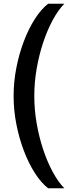

<svg xmlns="http://www.w3.org/2000/svg" viewBox="-20 -758 387 1030"><path d="M238 252Q200 222 166.5 169.5Q133 117 107.5 49.5Q82 -18 67.5 -93Q53 -168 53 -243Q53 -318 67.5 -393Q82 -468 107.5 -535.5Q133 -603 166.5 -655.5Q200 -708 238 -738H325Q292 -704 263 -650.5Q234 -597 212 -531Q190 -465 177 -391.5Q164 -318 164 -243Q164 -168 177 -94.5Q190 -21 212 45Q234 111 263 164.5Q292 218 325 252Z"/></svg>

Font: Gantari SemiBold
Style: Regular
Weight: 600
Designer: Anugrah Pasau
Foundry: Lafontype
Version: Version 1.000; ttfautohint (v1.8.3)